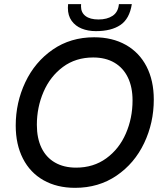

<svg xmlns="http://www.w3.org/2000/svg" viewBox="-20 -889 788 922"><path d="M55.5 -286Q55.5 -396.5 101.5 -494Q147.5 -591.5 233.2 -650.8Q319 -710 432 -710Q519.5 -710 584.2 -673.5Q649 -637 683.8 -569.5Q718.5 -502 718.5 -411Q718.5 -299 672.2 -201.8Q626 -104.5 540 -45.8Q454 13 340.5 13Q253.5 13 189 -23.5Q124.5 -60 90 -127.8Q55.5 -195.5 55.5 -286ZM616.5 -407Q616.5 -470.5 594.2 -516.8Q572 -563 529.5 -588Q487 -613 427.5 -613Q343.5 -613 282.2 -567.5Q221 -522 189 -447.8Q157 -373.5 157 -289.5Q157 -225.5 179.2 -179.2Q201.5 -133 244 -108.5Q286.5 -84 345.5 -84Q429 -84 490.5 -128.8Q552 -173.5 584.2 -247.5Q616.5 -321.5 616.5 -407ZM306 -851Q306 -857 307 -869H369.5Q369 -865.5 369 -858.5Q369 -828.5 390.8 -812Q412.5 -795.5 453 -795.5Q494.5 -795.5 521 -813.2Q547.5 -831 551 -869H613Q602 -798.5 558.2 -769Q514.5 -739.5 440.5 -739.5Q402.5 -739.5 372.2 -751.8Q342 -764 324 -789Q306 -814 306 -851Z"/></svg>

Font: HK Grotesk Medium
Style: Italic
Weight: 500
Italic angle: -8°
Designer: Alfredo Marco Pradil
Foundry: Hanken Design Co.
Version: Version 3.004